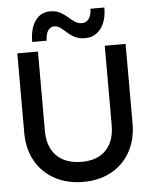

<svg xmlns="http://www.w3.org/2000/svg" viewBox="-58 -889 742 945"><g transform="rotate(-5 313.5 -417.0)"><path d="M225.5 -842.5Q254.5 -842.5 274.5 -831.5Q294.5 -820.5 310.2 -806.5Q326 -792.5 341.5 -781.8Q357 -771 377.5 -771Q398.5 -771 411.2 -789Q424 -807 424 -838H493Q493 -773 464 -734.5Q435 -696 386 -696Q355.5 -696 335 -706.8Q314.5 -717.5 299.2 -731.5Q284 -745.5 270 -756.2Q256 -767 238.5 -767Q219 -767 207.5 -748.8Q196 -730.5 196 -700H124.5Q124.5 -766.5 151.5 -804.5Q178.5 -842.5 225.5 -842.5ZM46.5 -650.5H148.5V-258.5Q148.5 -178.5 192.8 -134.8Q237 -91 316.5 -91Q393.5 -91 436 -134.8Q478.5 -178.5 478.5 -258.5V-650.5H581.5V-258.5Q581.5 -178 548.2 -118.2Q515 -58.5 455.2 -25.2Q395.5 8 316.5 8Q235.5 8 174.8 -25.2Q114 -58.5 80.2 -118.2Q46.5 -178 46.5 -258.5Z"/></g></svg>

Font: Overused Grotesk Medium
Style: Regular
Weight: 525
Version: Version 0.004